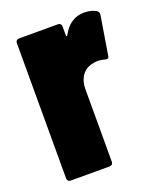

<svg xmlns="http://www.w3.org/2000/svg" viewBox="-105 -590 539 655"><g transform="rotate(-20 164.5 -262.5)"><path d="M279 -524C239 -524 214 -502 198 -471C196 -467 193 -468 193 -473V-505C193 -512 188 -517 181 -517H39C32 -517 27 -512 27 -505V-13C27 -6 32 -1 39 -1H181C188 -1 193 -6 193 -13V-280C193 -310 209 -339 234 -347C244 -351 255 -353 266 -353C275 -353 284 -351 291 -349C299 -347 304 -348 305 -357L328 -498C329 -505 327 -509 322 -513C312 -519 298 -524 279 -524Z"/></g></svg>

Font: Barlow Condensed ExtraBold
Style: Regular
Weight: 800
Width: 3
Designer: Jeremy Tribby
Foundry: Tribby Type
Version: Version 1.422;hotconv 1.0.109;makeotfexe 2.5.65596